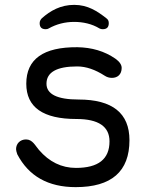

<svg xmlns="http://www.w3.org/2000/svg" viewBox="-20 -749 615 789"><path d="M454 -508C409 -539 357 -554 298 -555C158 -556 88 -506 88 -405C88 -308 157 -260 294 -260C385 -260 430 -229 430 -168C430 -95 384 -59 292 -59C233 -59 182 -84 140 -133C125 -150 114 -176 87 -176C63 -176 46 -159 46 -136C46 -131 48 -124 51 -115C98 -25 178 20 291 20C438 20 512 -44 512 -173C512 -284 442 -340 303 -340C215 -340 171 -362 171 -405C171 -452 213 -476 297 -476C334 -476 371 -463 410 -438C419 -432 429 -429 440 -429C463 -429 480 -443 480 -470C480 -483 471 -496 454 -508ZM389 -632C393 -630 397 -629 402 -629C419 -629 427 -637 427 -654C427 -663 424 -669 417 -674C380 -703 341 -729 285 -729C229 -729 187 -705 152 -674C146 -668 143 -661 143 -654C143 -637 151 -629 168 -629C173 -629 177 -630 180 -632C212 -650 247 -659 285 -659C321 -659 358 -651 389 -632Z"/></svg>

Font: Fabada
Style: Regular
Weight: 400
Designer: deFharo
Foundry: deFharo.com
Version: Version 4.000 2011 initial release